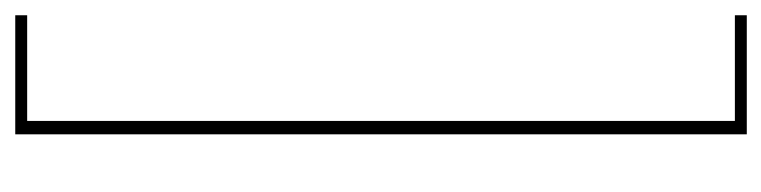

<svg xmlns="http://www.w3.org/2000/svg" viewBox="-404 -376 1023 258"><g transform="rotate(90 108.0 -246.5)"><path d="M-1 245V229H141V-722H-1V-738H159V245Z"/></g></svg>

Font: Hanken Grotesk Thin
Style: Regular
Weight: 100
Designer: Alfredo Marco Pradil
Foundry: Hanken Design Co.
Version: Version 3.014